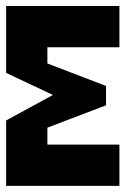

<svg xmlns="http://www.w3.org/2000/svg" viewBox="-20 -605 457 625"><path d="M0 -585.4H368.7V-451.2H134.3V-398.4L325.2 -325.2V-262.2L134.3 -189.5V-134.3H368.7V0H0V-212.9L152.3 -295.9L0 -367.7Z"/></svg>

Font: Aqlam Corner
Style: Regular
Weight: 400
Designer: Developer/ Husham Jawad
Version: Version 1.00;December 29, 2020;FontCreator 13.0.0.2683 32-bi